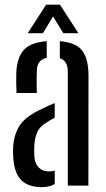

<svg xmlns="http://www.w3.org/2000/svg" viewBox="-20 -780 444 807"><path d="M49.5 -389Q48.5 -408 48.2 -430.2Q48 -452.5 48.5 -473Q51 -537 79.2 -569.2Q107.5 -601.5 176.5 -607V-537Q157.5 -533 146.8 -520.8Q136 -508.5 135 -484.5Q134 -471 134 -451.8Q134 -432.5 134.2 -415Q134.5 -397.5 135 -389ZM265 0V-478.5Q265 -525 231.5 -535V-607Q299.5 -601.5 325.8 -566.8Q352 -532 352 -461L351.5 0ZM36 -114.5Q35 -126.5 34.8 -139Q34.5 -151.5 35.5 -164Q39 -218.5 65 -255.8Q91 -293 159.5 -324Q171 -330 184 -335.8Q197 -341.5 210 -346.5V-285.5Q202.5 -282 194.8 -277Q187 -272 178 -266.5Q145.5 -248 135 -220.5Q124.5 -193 124 -163Q123.5 -149.5 123.8 -140Q124 -130.5 124.5 -120.5Q127 -92 142.8 -75.8Q158.5 -59.5 186 -59.5Q199.5 -59.5 210 -63V-6.5Q189 6.5 156 6.5Q98.5 6.5 69.5 -22.8Q40.5 -52 36 -114.5ZM96.5 -640.5 174 -760.5H232L309.5 -640.5H246L203 -711L160.5 -640.5Z"/></svg>

Font: Big Shoulders Stencil Text Medium
Style: Regular
Weight: 500
Designer: Patric King
Foundry: XO Type Co
Version: Version 1.000